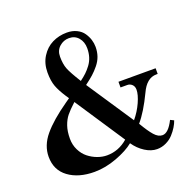

<svg xmlns="http://www.w3.org/2000/svg" viewBox="-130 -868 1046 1024"><g transform="rotate(-20 393.0 -356.5)"><path d="M34.2 -141.1Q34.2 -205.1 81.1 -261.2Q127.9 -317.4 220.2 -381.8L243.2 -397.9L231.9 -415Q205.1 -456.1 193.6 -487.3Q182.1 -518.6 182.1 -565.9Q182.1 -616.7 206.3 -655Q230.5 -693.4 268.3 -712.2Q306.2 -731 351.1 -731Q382.8 -731 407 -719Q431.2 -707 444.3 -687.7Q457.5 -668.5 463.9 -647.9Q470.2 -627.4 470.2 -606.9Q470.2 -578.6 461.7 -554.2Q453.1 -529.8 435.5 -508.3Q418 -486.8 399.7 -470.5Q381.3 -454.1 353 -433.1L528.8 -168.9Q559.1 -205.1 578.1 -247.3Q597.2 -289.6 597.2 -317.9Q597.2 -336.4 585.9 -347.2Q574.7 -357.9 559.1 -357.9H521V-390.1H731.9V-357.9H724.1Q668.9 -357.9 636.2 -286.1Q591.3 -192.4 547.9 -142.1Q577.6 -91.3 599.4 -66.7Q621.1 -42 645 -42Q678.7 -42 710 -105L730 -95.2Q724.1 -78.1 713.1 -60.1Q702.1 -42 685.5 -23.7Q668.9 -5.4 644.5 6.3Q620.1 18.1 592.8 18.1Q559.6 18.1 525.4 -3.7Q491.2 -25.4 466.8 -61Q430.2 -30.8 365 -6.3Q299.8 18.1 237.8 18.1Q147.5 18.1 90.8 -23.7Q34.2 -65.4 34.2 -141.1ZM173.8 -192.9Q173.8 -157.7 188.5 -128.2Q203.1 -98.6 226.3 -80.3Q249.5 -62 276.6 -52Q303.7 -42 330.1 -42Q396.5 -42 449.2 -87.9L263.2 -369.1Q229 -337.9 211.9 -316.7Q194.8 -295.4 184.3 -264.9Q173.8 -234.4 173.8 -192.9ZM273.9 -622.1Q273.9 -580.6 284.7 -552.7Q295.4 -524.9 334 -462.9Q355.5 -479 369.4 -492.2Q383.3 -505.4 397.5 -524.2Q411.6 -543 418.7 -565.7Q425.8 -588.4 425.8 -615.2Q425.8 -651.4 405.5 -675.3Q385.3 -699.2 352.1 -699.2Q320.8 -699.2 297.4 -678.2Q273.9 -657.2 273.9 -622.1Z"/></g></svg>

Font: Flanker Steampunk
Style: Bold
Weight: 700
Designer: Alexey Kryukov, Leonardo Di Lena
Foundry: Alexey Kryukov, Leonardo Di Lena
Version: 1.210